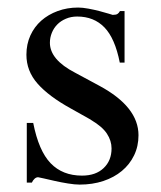

<svg xmlns="http://www.w3.org/2000/svg" viewBox="-20 -482 429 511"><path d="M51.3 -154.8H68.4Q83 -80.6 114.7 -47.6Q146.5 -14.6 198.2 -14.6Q234.9 -14.6 255.9 -34.7Q276.9 -54.7 276.9 -86.9Q276.9 -107.4 264.6 -126.2Q252.4 -145 221.7 -163.1H222.2L167.5 -193.8Q109.9 -225.6 80.1 -259.3Q50.3 -293 50.3 -336.4Q50.3 -364.3 60.8 -387.5Q71.3 -410.6 89.8 -427Q108.4 -443.4 133.5 -452.6Q158.7 -461.9 188 -461.9Q199.7 -461.9 215.3 -459Q231 -456.1 245.1 -452.4Q259.3 -448.7 269.3 -445.6Q279.3 -442.4 279.8 -442.4Q288.6 -442.4 292.5 -444.8Q296.4 -447.3 299.3 -452.6H311.5V-315.4H298.8Q286.1 -379.9 258.1 -408.9Q230 -438 185.5 -438Q168.9 -438 155.3 -432.1Q141.6 -426.3 132.3 -416.7Q123 -407.2 117.9 -394.5Q112.8 -381.8 112.8 -368.2Q112.8 -323.2 179.7 -288.6L244.1 -253.9Q348.6 -197.8 348.6 -122.1Q348.6 -92.8 336.9 -68.6Q325.2 -44.4 304.4 -27.1Q283.7 -9.8 254.9 -0.2Q226.1 9.3 191.9 9.3Q179.2 9.3 160.9 6.3Q142.6 3.4 125.5 -0.5Q108.4 -4.4 95.7 -7.3Q83 -10.3 81.5 -10.3Q76.2 -10.3 71.8 -6.1Q67.4 -2 64.9 3.9H51.3Z"/></svg>

Font: Dima Niloofar
Style: Regular
Weight: 400
Designer: R.Balvardi
Foundry: Dima Software Group
Version: Version 3.00;November 13, 2018;FontCreator 11.5.0.2427 64-bi